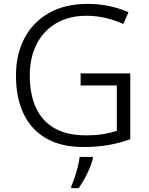

<svg xmlns="http://www.w3.org/2000/svg" viewBox="-20 -745 765 986"><path d="M394 -368H649V-30Q594 -10 535.5 0Q477 10 408 10Q295 10 218 -34Q141 -78 101.5 -160Q62 -242 62 -356Q62 -466 105.5 -548.5Q149 -631 231 -678Q313 -725 429 -725Q488 -725 540.5 -714Q593 -703 640 -682L613 -622Q571 -641 523 -652.5Q475 -664 425 -664Q334 -664 268.5 -625.5Q203 -587 168 -518Q133 -449 133 -357Q133 -260 165 -191Q197 -122 261 -86Q325 -50 422 -50Q473 -50 511 -56.5Q549 -63 580 -73V-306H394ZM457 69Q452 90 441 117Q430 144 415 171Q400 198 384 221H346V211Q354 195 363 167.5Q372 140 379.5 111Q387 82 389 61H457Z"/></svg>

Font: Noto Sans Syriac Eastern Light
Style: Regular
Weight: 300
Designer: Patrick Giasson and the Monotype Design Team
Foundry: Monotype Imaging Inc.
Version: Version 3.001